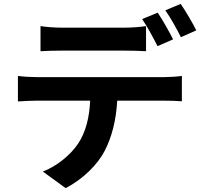

<svg xmlns="http://www.w3.org/2000/svg" viewBox="-20 -889 1040 986"><path d="M988 -733C971 -768 934 -831 908 -869L829 -836C856 -798 888 -740 909 -698ZM869 -687C850 -724 815 -787 790 -824L710 -791C737 -752 768 -693 789 -652ZM622 -629C657 -629 696 -628 730 -626V-755C696 -750 656 -747 622 -747H295C261 -747 220 -750 188 -755V-626C218 -628 261 -629 295 -629ZM168 -493C137 -493 102 -495 72 -499V-368C100 -370 139 -372 168 -372H443C439 -288 422 -213 381 -151C341 -92 271 -35 200 -8L317 77C406 32 483 -46 518 -115C554 -185 576 -269 582 -372H823C851 -372 889 -371 914 -369V-499C888 -495 844 -493 823 -493Z"/></svg>

Font: Noto Sans CJK KR Bold
Style: Regular
Weight: 700
Designer: Ryoko NISHIZUKA (kana & ideographs); Paul D. Hunt (Latin, Greek & Cyrillic); Wenlong ZHANG (bopomofo); Sandoll Communica
Foundry: Adobe Systems Incorporated
Version: Version 1.004;PS 1.004;hotconv 1.0.82;makeotf.lib2.5.63406